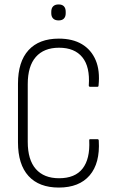

<svg xmlns="http://www.w3.org/2000/svg" viewBox="-20 -837 524 865"><path d="M245 8Q156 8 108.5 -44Q61 -96 61 -196V-460Q61 -559 108.5 -611Q156 -663 245 -663Q307 -663 349 -638Q391 -613 411 -566Q431 -519 424 -452Q424 -446 419 -446H386Q380 -446 380 -452Q386 -536 351 -579Q316 -622 246 -622Q178 -622 141.5 -580.5Q105 -539 105 -458V-198Q105 -117 141.5 -75.5Q178 -34 246 -34Q318 -34 352 -77.5Q386 -121 382 -204Q381 -210 387 -210H419Q425 -210 425 -203Q431 -102 384 -47Q337 8 245 8ZM244 -745Q228 -745 219.5 -753.5Q211 -762 211 -777V-784Q211 -800 219.5 -808.5Q228 -817 244 -817Q260 -817 268 -808.5Q276 -800 276 -784V-777Q276 -762 268 -753.5Q260 -745 244 -745Z"/></svg>

Font: Sofia Sans Condensed Light
Style: Regular
Weight: 300
Designer: Botio Nikoltchev, Ani Petrova
Foundry: lettersoup
Version: Version 4.101